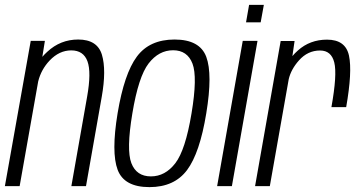

<svg xmlns="http://www.w3.org/2000/svg" viewBox="-37 -763 1483 787"><path d="M-17 0 89 -595.5H147L136.5 -530Q145.5 -540.5 156.5 -550.5Q210.5 -601 283.5 -601Q362 -601 380.8 -538.5Q399.5 -476 380 -366L315.5 0H255.5L320 -366Q338 -467 321.5 -511.8Q305 -556.5 255 -556.5Q206 -556.5 166.5 -515Q131.5 -478 119.5 -429L43.5 0Z M575.5 4Q472 4 445.2 -67Q418.5 -138 445 -298.5Q472 -461 524 -531Q576 -601 678.5 -601Q782 -601 808.5 -530Q835 -459 808.5 -298.5Q782 -136 729.8 -66Q677.5 4 575.5 4ZM581.5 -40Q640 -40 681.5 -93.8Q723 -147.5 748 -298Q773 -447.5 752 -502.2Q731 -557 672.5 -557Q614 -557 572.2 -503Q530.5 -449 505.5 -298Q480.5 -148.5 501.5 -94.2Q522.5 -40 581.5 -40Z M853 0 958 -595.5H1018.5L913.5 0ZM984 -743H1044.5L1031.5 -671.5H971.5Z M1321.5 -324Q1345.5 -457.5 1333.2 -506.8Q1321 -556 1275 -556Q1224.5 -556 1188.5 -515.5Q1156 -479 1146.5 -438.5L1069 0H1008.5L1113.5 -595H1170.5L1161.5 -533Q1171.5 -545 1184 -556Q1233.5 -600.5 1303.5 -600.5Q1379.5 -600.5 1393.5 -534.8Q1407.5 -469 1382 -324Z"/></svg>

Font: Anybody Light
Style: Italic
Weight: 300
Italic angle: -10°
Designer: Tyler Finck
Foundry: Etcetera Type Company
Version: Version 1.010; ttfautohint (v1.8.3) -l 8 -r 50 -G 200 -x 14 